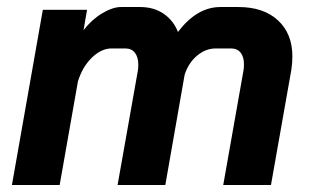

<svg xmlns="http://www.w3.org/2000/svg" viewBox="-20 -527 888 547"><path d="M813 -366Q813 -348 810 -328L752 0H616L674 -328Q675 -334 675 -344Q675 -365 665.5 -377Q656 -389 638 -389H595Q566 -389 541.5 -368.5Q517 -348 506 -314L451 0H315L373 -327Q374 -333 374 -343Q374 -364 364.5 -376.5Q355 -389 337 -389H298Q269 -389 242 -363Q215 -337 202 -295L150 0H14L102 -499H228L218 -441Q241 -471 271 -489Q301 -507 325 -507H379Q418 -507 446 -488Q474 -469 487 -436Q541 -507 608 -507H659Q731 -507 772 -469Q813 -431 813 -366Z"/></svg>

Font: Bai Jamjuree
Style: Bold Italic
Weight: 700
Italic angle: -10°
Designer: Katatrad Aksorn Co.,Ltd.
Foundry: Cadson Demak Co.,Ltd.
Version: Version 1.000; ttfautohint (v1.6)